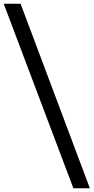

<svg xmlns="http://www.w3.org/2000/svg" viewBox="-40 -823 505 1036"><path d="M356 193H445L71 -803H-20Z"/></svg>

Font: Telex Regular
Style: Regular
Weight: 400
Designer: Andres Torresi
Foundry: Andres Torresi
Version: Version 1.001